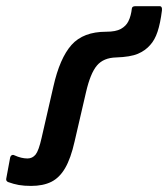

<svg xmlns="http://www.w3.org/2000/svg" viewBox="-46 -599 552 631"><path d="M56.1 12Q33.3 12 15.9 9Q-1.4 5.9 -19.4 -0.7Q-26.9 -4.1 -25.5 -11.8L-12.6 -81.4Q-11.6 -86.4 -7.5 -88.8Q-3.5 -91.2 1.6 -88.5Q24.2 -78.2 44.4 -78.2Q60.7 -78.2 71.1 -91.2Q81.4 -104.2 90.7 -145.8L129.4 -314.4Q150.4 -407.9 189 -451.3Q227.7 -494.7 302.8 -494.7Q334.8 -494.7 351.5 -504.1Q368.1 -513.4 375.8 -528.8Q380.8 -538.8 383.4 -549.4Q386.1 -560 387.1 -569.6Q387.4 -578.7 398.8 -578.7H478.3Q487.9 -578.7 486.2 -564.5Q480.9 -522.2 471.8 -494.9Q462.8 -467.6 447.4 -450.9Q431.4 -432.5 407.1 -422.2Q382.7 -411.8 335.6 -410.2Q294.3 -409.2 272.7 -383.8Q251.1 -358.5 236.7 -296.1L199.1 -133.8Q186.7 -78.7 168.2 -46.8Q149.7 -14.9 122.6 -1.4Q95.5 12 56.1 12Z"/></svg>

Font: Sofia Sans Semi Condensed
Style: Italic
Weight: 400
Italic angle: -9°
Designer: Botio Nikoltchev, Ani Petrova
Foundry: lettersoup
Version: Version 4.101